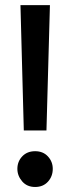

<svg xmlns="http://www.w3.org/2000/svg" viewBox="-20 -717 275 746"><path d="M160.5 -210H72.5L59.5 -697H174ZM116.5 9.5Q85 9.5 66.2 -12.2Q47.5 -34 47.5 -61Q47.5 -89.5 66.5 -109.5Q85.5 -129.5 116.5 -129.5Q147.5 -129.5 166.2 -109.2Q185 -89 185 -61Q185 -31.5 166.2 -11Q147.5 9.5 116.5 9.5Z"/></svg>

Font: Acari Sans Neue
Style: Bold
Weight: 700
Designer: Alfredo Marco Pradil (font), Cristiano Sobral (main changes)
Foundry: Hanken Design Co. (font), Cristiano Sobral (main changes)
Version: Version 2.459;March 19, 2022;FontCreator 14.0.0.2808 64-bit;